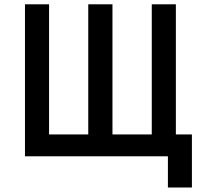

<svg xmlns="http://www.w3.org/2000/svg" viewBox="-20 -709 928 871"><path d="M741.7 141.6V0H93.3V-689.5H202.6V-99.1H380.4V-689.5H490.2V-99.1H668.5V-689.5H777.8V-99.1H850.6V141.6Z"/></svg>

Font: Acari Sans SemiBold
Style: Regular
Weight: 600
Designer: Alfredo Marco Pradil and Stefan Peev
Foundry: Hanken Design Co.
Version: Version 1.045;January 11, 2019;FontCreator 11.5.0.2425 64-bi